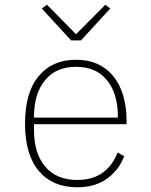

<svg xmlns="http://www.w3.org/2000/svg" viewBox="-20 -781 640 813"><path d="M307 12Q203 12 144.5 -57Q86 -126 86 -258Q86 -390 144 -459Q202 -528 302 -528Q354 -528 394 -509.5Q434 -491 461 -457Q488 -423 502 -375Q516 -327 516 -269V-255H124V-229Q124 -132 171.5 -75.5Q219 -19 307 -19Q369 -19 412 -48Q455 -77 478 -135L506 -120Q483 -60 432.5 -24Q382 12 307 12ZM302 -498Q217 -498 170.5 -441Q124 -384 124 -287V-283H479V-288Q479 -385 433 -441.5Q387 -498 302 -498ZM281 -610 157 -745 179 -761 302 -636 426 -761 447 -745 323 -610Z"/></svg>

Font: IBM Plex Mono ExtraLight
Style: Regular
Weight: 200
Monospace: yes
Designer: Mike Abbink, Paul van der Laan, Pieter van Rosmalen
Foundry: Bold Monday
Version: Version 2.3